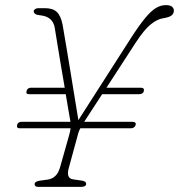

<svg xmlns="http://www.w3.org/2000/svg" viewBox="-20 -732 701 752"><path d="M47 -242.5Q50 -255 65 -255H256Q252.5 -274 247.8 -302Q243 -330 237.5 -363H94Q80.5 -363 84 -375.5Q87.5 -388.5 102 -388.5H233.5Q225.5 -433.5 218 -479.2Q210.5 -525 204.2 -563Q198 -601 194.5 -622.5Q187.5 -667 138 -672Q112.5 -674 112 -688Q112 -692.5 117.2 -696.2Q122.5 -700 130 -700H156Q186.5 -700 202.2 -685.5Q218 -671 225 -636Q229.5 -609.5 237.5 -562.8Q245.5 -516 254.5 -460.5Q263.5 -405 272.2 -352Q281 -299 287 -261.5L493.5 -584Q525.5 -633.5 548.5 -661.2Q571.5 -689 590.5 -700.5Q609.5 -712 629.5 -712Q647 -712 654 -705.5Q661 -699 661 -691Q661 -678.5 651.5 -671.2Q642 -664 619 -660.5Q595.5 -657 570 -636.2Q544.5 -615.5 511.5 -565L397 -388.5H530.5Q546.5 -388.5 543.5 -375.5Q540.5 -363 524 -363H380L311.5 -257.5Q311 -256 310 -255H498Q514 -255 511.5 -243Q507.5 -229.5 491.5 -229.5H294.5Q289.5 -220 286.5 -210L249 -72.5Q238.5 -33.5 266.5 -29.5L301 -24.5Q317.5 -22 317.5 -11.5Q317 0 296 0H129.5Q115.5 0 115.5 -11Q116 -21.5 136.5 -24.5L166 -28.5Q203 -33.5 215 -76L249.5 -198Q255 -217 256.5 -229.5H57Q44 -229.5 47 -242.5Z"/></svg>

Font: Fraunces 72pt S100 Thin
Style: Italic
Weight: 100
Italic angle: -16°
Version: Version 1.000; ttfautohint (v1.8.3)